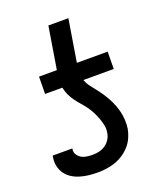

<svg xmlns="http://www.w3.org/2000/svg" viewBox="-138 -824 775 920"><g transform="rotate(-20 250.0 -363.5)"><path d="M201 8Q178 8 155.5 5.5Q133 3 111.5 -3.5Q90 -10 72 -21.5Q54 -33 41.5 -50.5Q29 -68 24.5 -90Q20 -112 24 -135L25 -142H125V-139Q122 -124 130 -111Q138 -98 150.5 -91Q163 -84 178 -82Q193 -80 208 -80Q225 -80 241.5 -84Q258 -88 272.5 -98Q287 -108 296.5 -123.5Q306 -139 308 -155Q312 -176 307.5 -195.5Q303 -215 296 -233.5Q289 -252 280 -269Q271 -286 259.5 -301.5Q248 -317 235.5 -331Q223 -345 211.5 -361Q200 -377 192 -394.5Q184 -412 180 -432H92L93 -520H184L219 -735H321L286 -520H443L442 -432H287Q294 -413 306 -397Q318 -381 330.5 -365.5Q343 -350 354 -333.5Q365 -317 374.5 -299.5Q384 -282 391.5 -263Q399 -244 403.5 -224Q408 -204 409 -182.5Q410 -161 407 -140Q403 -118 393.5 -96.5Q384 -75 368 -57Q352 -39 332 -26Q312 -13 290 -5.5Q268 2 245.5 5Q223 8 201 8Z"/></g></svg>

Font: Iosevka Term Curly Semibold
Style: Italic
Weight: 600
Italic angle: -9°
Designer: Belleve Invis
Foundry: Belleve Invis
Version: Version 32.3.0